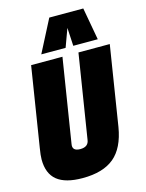

<svg xmlns="http://www.w3.org/2000/svg" viewBox="-138 -1021 844 1113"><g transform="rotate(-15 284.5 -464.5)"><path d="M217 10Q114 10 64 -30.5Q14 -71 14 -156Q14 -180 21 -222L97 -700H285L205 -198Q197 -156 247 -156Q296 -156 301 -198L381 -700H569L493 -222Q473 -101 406.5 -45.5Q340 10 217 10ZM170 -745 270 -939H474L509 -745H362L356 -854L316 -745Z"/></g></svg>

Font: Georama Semi Condensed Black
Style: Italic
Weight: 900
Width: 4
Italic angle: -9°
Designer: Jean-Baptiste Levee
Foundry: Production Type
Version: Version 1.000